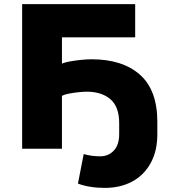

<svg xmlns="http://www.w3.org/2000/svg" viewBox="-20 -725 850 936"><path d="M491 191Q453 191 419.5 185.5Q386 180 360 170L388 26Q405 31 425.5 34Q446 37 468 37Q509 37 535 9Q561 -19 561 -71V-125Q561 -205 518 -241.5Q475 -278 403 -278Q386 -278 363 -275.5Q340 -273 318 -269Q296 -265 282 -258V0H88V-705H639V-543H282V-415Q296 -421 320.5 -425.5Q345 -430 374 -433Q403 -436 427 -436Q577 -436 662 -361Q747 -286 747 -131V-71Q747 12 714 71Q681 130 623.5 160.5Q566 191 491 191Z"/></svg>

Font: Nunito Sans 6pt Black
Style: Regular
Weight: 900
Version: Version 3.101;gftools[0.9.27]